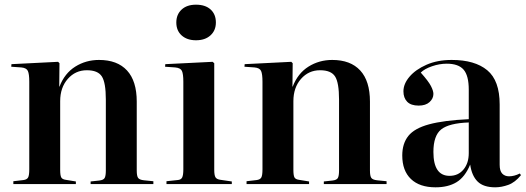

<svg xmlns="http://www.w3.org/2000/svg" viewBox="-20 -786 2245 820"><path d="M37 0V-12L80 -17Q95 -19 100 -28Q105 -37 105 -63V-437Q105 -470 99 -483Q93 -496 71 -498L28 -501L29 -512L228 -522L234 -516L233 -416H234Q256 -473 301.5 -501.5Q347 -530 403 -530Q481 -530 522.5 -485Q564 -440 564 -352V-58Q564 -34 570 -26Q576 -18 595 -16L635 -12V0H367V-11L404 -15Q422 -17 427 -26Q432 -35 432 -58V-361Q432 -433 415 -459.5Q398 -486 351 -486Q302 -486 269.5 -449Q237 -412 237 -354V-61Q237 -37 241.5 -28.5Q246 -20 261 -18L304 -11V0Z M817 -614Q779 -614 756 -634.5Q733 -655 733 -690Q733 -724 755.5 -745Q778 -766 817 -766Q857 -766 879.5 -745.5Q902 -725 902 -690Q902 -656 879 -635Q856 -614 817 -614ZM691 0V-12L738 -17Q753 -18 758 -28Q763 -38 763 -63V-437Q763 -470 757 -483Q751 -496 728 -498L685 -501L686 -512L888 -522L895 -516V-61Q895 -37 900.5 -28.5Q906 -20 922 -18L970 -11V0Z M1033 0V-12L1076 -17Q1091 -19 1096 -28Q1101 -37 1101 -63V-437Q1101 -470 1095 -483Q1089 -496 1067 -498L1024 -501L1025 -512L1224 -522L1230 -516L1229 -416H1230Q1252 -473 1297.5 -501.5Q1343 -530 1399 -530Q1477 -530 1518.5 -485Q1560 -440 1560 -352V-58Q1560 -34 1566 -26Q1572 -18 1591 -16L1631 -12V0H1363V-11L1400 -15Q1418 -17 1423 -26Q1428 -35 1428 -58V-361Q1428 -433 1411 -459.5Q1394 -486 1347 -486Q1298 -486 1265.5 -449Q1233 -412 1233 -354V-61Q1233 -37 1237.5 -28.5Q1242 -20 1257 -18L1300 -11V0Z M1840 14Q1772 14 1735 -21.5Q1698 -57 1698 -122Q1698 -173 1724 -205.5Q1750 -238 1812.5 -255Q1875 -272 1982 -277V-403Q1982 -463 1960 -488.5Q1938 -514 1888 -514Q1857 -514 1825 -503Q1793 -492 1777 -476Q1810 -439 1820.5 -418.5Q1831 -398 1831 -385Q1831 -365 1814.5 -350Q1798 -335 1768 -335Q1735 -335 1719 -351.5Q1703 -368 1703 -396Q1703 -428 1729 -458.5Q1755 -489 1801.5 -509.5Q1848 -530 1909 -530Q2008 -530 2061 -486Q2114 -442 2114 -340V-82Q2114 -56 2125 -44.5Q2136 -33 2154 -33Q2176 -33 2200 -45L2205 -38Q2180 -7 2151 3.5Q2122 14 2095 14Q2045 14 2020 -10.5Q1995 -35 1988 -83Q1966 -30 1930 -8Q1894 14 1840 14ZM1900 -35Q1937 -35 1959.5 -62Q1982 -89 1982 -132V-263Q1898 -260 1864.5 -233.5Q1831 -207 1831 -137Q1831 -35 1900 -35Z"/></svg>

Font: Literata 72pt SemiBold
Style: Regular
Weight: 600
Designer: Latin by Veronika Burian and Jose Scaglione. Greek by Irene Vlachou. Cyrillic by Vera Evstafieva.
Foundry: TypeTogether
Version: Version 3.002